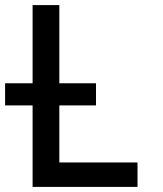

<svg xmlns="http://www.w3.org/2000/svg" viewBox="-20 -734 640 754"><path d="M108 0V-320H0V-407H108V-714H213V-407H357V-320H213V-96H520V0Z"/></svg>

Font: Noto Sans Mono Medium
Style: Regular
Weight: 500
Designer: Monotype Design Team
Foundry: Monotype Imaging Inc.
Version: Version 2.014